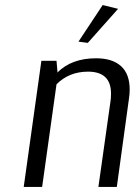

<svg xmlns="http://www.w3.org/2000/svg" viewBox="-20 -741 551 761"><path d="M74 0 144 -500H204L208 -454Q264 -510 361 -510Q425 -510 459.5 -479Q494 -448 494 -386Q494 -368 491 -349L443 0H370Q416 -327 418 -340Q420 -351 420 -370Q420 -457 329 -457Q254 -457 204 -407L147 0ZM387 -721 448 -706 328 -571 291 -576Z"/></svg>

Font: ArsenalItalic
Style: Italic
Weight: 400
Italic angle: -9°
Designer: Andrij Shevchenko
Foundry: Stairsfor.com
Version: Version 1.000